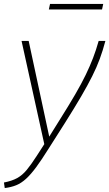

<svg xmlns="http://www.w3.org/2000/svg" viewBox="-57 -727 553 971"><path d="M-37 196Q4 188 30 173.5Q56 159 78 132.5Q100 106 129 61L167 2L52 -520H88L192 -36L245 -121Q291 -194 323 -249Q355 -304 376.5 -348.5Q398 -393 413.5 -433.5Q429 -474 442 -520H476Q463 -471 447.5 -429Q432 -387 409.5 -342Q387 -297 353.5 -239.5Q320 -182 270 -103L188 26Q153 82 126 118.5Q99 155 75 177Q51 199 25.5 209.5Q0 220 -33 224ZM190 -679 196 -707H465L459 -679Z"/></svg>

Font: Raleway ExtraLight
Style: Italic
Weight: 200
Italic angle: -12°
Designer: Matt McInerney, Pablo Impallari, Rodrigo Fuenzalida
Foundry: Matt McInerney, Pablo Impallari, Rodrigo Fuenzalida
Version: Version 4.026